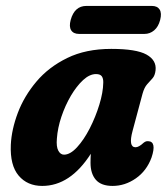

<svg xmlns="http://www.w3.org/2000/svg" viewBox="-20 -618 563 648"><path d="M427.5 -176.5Q412.5 -121 437.5 -121Q448.5 -121 464.5 -136Q472.5 -142.5 480 -141.5Q509.5 -140.5 491.5 -86.5Q475 -41.5 438.5 -16Q402 9.5 360 9.5Q321.5 9.5 303.5 -11.2Q285.5 -32 285.5 -68.5Q285.5 -84 286.5 -99Q217 9.5 122.5 9.5Q72.5 9.5 43 -25.2Q13.5 -60 16.5 -129.5Q19 -181 40.2 -237.2Q61.5 -293.5 102.8 -342.5Q144 -391.5 206.8 -422.2Q269.5 -453 355.5 -453Q440 -453 474.5 -433.8Q509 -414.5 505 -380.5Q503 -363 494.8 -353.8Q486.5 -344.5 476.8 -333.8Q467 -323 461 -301.5ZM172 -150.5Q169.5 -123 176.8 -109.5Q184 -96 196 -96Q217 -96 240 -121Q263 -146 282.8 -184.5Q302.5 -223 315.2 -264.5Q328 -306 328.5 -339Q329 -352.5 323.8 -360.2Q318.5 -368 304 -368Q282.5 -368 260.5 -347.8Q238.5 -327.5 219.2 -294.8Q200 -262 187.2 -224Q174.5 -186 172 -150.5ZM218.5 -550.5Q231.5 -598 271.5 -598H492.5Q511 -598 518.8 -585.8Q526.5 -573.5 520.5 -550.5Q514.5 -527.5 500.2 -515.5Q486 -503.5 467.5 -503.5H247Q228 -503.5 220.2 -515.8Q212.5 -528 218.5 -550.5Z"/></svg>

Font: Fraunces 144pt SuperSoft
Style: Bold Italic
Weight: 700
Italic angle: -16°
Version: Version 1.000;[0bf87f6ff]